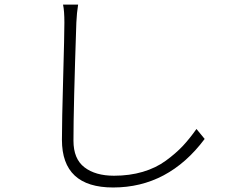

<svg xmlns="http://www.w3.org/2000/svg" viewBox="-20 -788 1040 846"><path d="M257.8 -767.6H324.2Q318.4 -732.4 316.4 -688.5Q303.7 -314.5 303.7 -168Q303.7 -87.9 352.1 -50.8Q400.4 -13.7 482.4 -13.7Q550.8 -13.7 608.9 -30.8Q667 -47.9 710.9 -80.1Q754.9 -112.3 785.2 -144.5Q815.4 -176.8 845.7 -219.7L881.8 -175.8Q721.7 38.1 478.5 38.1Q252.9 38.1 252.9 -171.9Q252.9 -253.9 258.3 -444.3Q263.7 -634.8 263.7 -688.5Q263.7 -740.2 257.8 -767.6Z"/></svg>

Font: Gen Shin Gothic Monospace Light
Style: Regular
Weight: 300
Designer: [Source Han Sans]
Ryoko NISHIZUKA  (kana & ideographs); Paul D. Hunt (Latin, Greek & Cyrillic); Wenlong ZHANG  (bopomofo
Version: Version 1.002.20150607